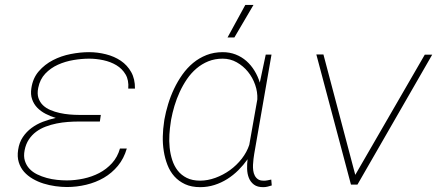

<svg xmlns="http://www.w3.org/2000/svg" viewBox="-20 -750 1801 780"><path d="M53.7 -141.6Q58.1 -171.4 72.8 -193.1Q87.4 -214.8 108.2 -230.2Q128.9 -245.6 154.5 -255.4Q180.2 -265.1 206.5 -271Q185.1 -277.3 165.3 -287.6Q145.5 -297.9 131.3 -312.5Q117.2 -327.1 110.4 -346.9Q103.5 -366.7 107.4 -391.6Q113.3 -432.6 137.5 -460.4Q161.6 -488.3 195.1 -505.6Q228.5 -522.9 267.3 -530.5Q306.2 -538.1 341.8 -538.1Q376.5 -538.1 410.4 -529.5Q444.3 -521 470.7 -503.2Q497.1 -485.4 512.9 -457.3Q528.8 -429.2 528.3 -390.1H501Q503.9 -424.3 490.2 -447.5Q476.6 -470.7 453.1 -484.9Q429.7 -499 400.1 -505.4Q370.6 -511.7 342.3 -511.7Q312 -511.7 278.6 -506.1Q245.1 -500.5 215.3 -487.1Q185.5 -473.6 163.8 -450.7Q142.1 -427.7 135.3 -393.1Q130.4 -369.1 136.2 -351.8Q142.1 -334.5 154.5 -322.5Q167 -310.5 184.8 -303Q202.6 -295.4 222.7 -291Q242.7 -286.6 262.7 -284.9Q282.7 -283.2 299.8 -283.2H389.6L385.7 -256.3H299.8Q278.8 -256.3 255.6 -254.6Q232.4 -252.9 209.7 -248.3Q187 -243.7 165.5 -235.6Q144 -227.5 126.7 -214.6Q109.4 -201.7 97.2 -183.3Q85 -165 80.1 -140.1Q75.2 -115.2 81.1 -96.7Q86.9 -78.1 99.6 -64.5Q112.3 -50.8 130.9 -41.7Q149.4 -32.7 169.9 -27.1Q190.4 -21.5 211.7 -19.3Q232.9 -17.1 251.5 -17.1Q284.7 -17.1 319.1 -24.4Q353.5 -31.7 383.1 -47.1Q412.6 -62.5 435.1 -87.2Q457.5 -111.8 467.3 -146.5H495.1Q483.4 -106 459 -76.4Q434.6 -46.9 401.9 -27.8Q369.1 -8.8 330.3 0.5Q291.5 9.8 252 9.8Q229.5 9.8 204.8 6.3Q180.2 2.9 156.7 -4.4Q133.3 -11.7 112.8 -23.7Q92.3 -35.6 77.6 -52.2Q63 -68.8 56.2 -91.1Q49.3 -113.3 53.7 -141.6Z M1083 -528.3 1012.7 -124.5Q1011.2 -115.7 1009.8 -104Q1008.3 -92.3 1007.8 -80.3Q1007.3 -68.4 1008.8 -57.1Q1010.3 -45.9 1014.9 -36.9Q1019.5 -27.8 1027.8 -22Q1036.1 -16.1 1049.8 -16.1Q1058.1 -15.6 1066.2 -17.3Q1074.2 -19 1082 -20.5L1084 3.4Q1075.7 5.9 1067.4 8.1Q1059.1 10.3 1050.3 10.3Q1025.9 10.7 1011.7 0Q997.6 -10.7 991 -27.3Q984.4 -43.9 983.9 -64.2Q983.4 -84.5 985.8 -103Q969.2 -79.6 948.5 -58.8Q927.7 -38.1 903.3 -22.7Q878.9 -7.3 851.1 1.5Q823.2 10.3 793.5 10.3Q757.8 10.3 731.9 -1.7Q706.1 -13.7 688.2 -33.7Q670.4 -53.7 660.2 -80.3Q649.9 -106.9 645.3 -136.2Q640.6 -165.5 641.4 -196Q642.1 -226.6 646.5 -254.4L647.9 -264.6Q653.3 -294.9 663.1 -327.1Q672.9 -359.4 687.3 -389.6Q701.7 -419.9 720.9 -447Q740.2 -474.1 764.6 -494.4Q789.1 -514.6 819.1 -526.4Q849.1 -538.1 884.8 -538.1Q913.1 -538.1 937.5 -528.6Q961.9 -519 981 -502.2Q1000 -485.4 1013.9 -462.6Q1027.8 -439.9 1035.6 -414.1L1036.1 -417.5L1059.6 -528.3ZM673.8 -254.4Q669.9 -230.5 668.2 -203.6Q666.5 -176.8 669.2 -150.4Q671.9 -124 679.7 -99.9Q687.5 -75.7 701.9 -57.1Q716.3 -38.6 738.8 -27.3Q761.2 -16.1 793 -16.1Q823.7 -16.1 855.2 -27.6Q886.7 -39.1 914.1 -58.8Q941.4 -78.6 962.2 -105.2Q982.9 -131.8 992.7 -161.6L1025.4 -346.2Q1026.9 -376 1016.6 -405.5Q1006.3 -435.1 987.3 -458.5Q968.3 -481.9 941.9 -496.8Q915.5 -511.7 884.8 -511.7Q853 -511.7 826.4 -501Q799.8 -490.2 778.1 -471.7Q756.3 -453.1 739.5 -428.5Q722.7 -403.8 710 -376.2Q697.3 -348.6 688.7 -319.8Q680.2 -291 675.3 -264.6ZM976.6 -730H1009.8L932.1 -597.7H904.3Z M1423.3 -39.6 1705.6 -527.8H1735.8L1432.1 0H1405.8L1265.1 -528.8H1293.9Z"/></svg>

Font: Roboto Mono Thin
Style: Italic
Weight: 250
Designer: Google
Version: Version 2.000985; 2015; ttfautohint (v1.3)